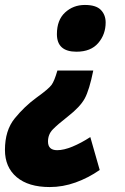

<svg xmlns="http://www.w3.org/2000/svg" viewBox="-52 -585 506 776"><path d="M178 -447Q178 -376 257 -376Q315 -376 345 -411Q375 -446 375 -494Q375 -525 355.5 -545Q336 -565 291 -565Q244 -565 211 -534.5Q178 -504 178 -447ZM180 -300Q168 -258 156.5 -242Q145 -226 95 -190Q47 -155 7.5 -106.5Q-32 -58 -32 21Q-32 91 15.5 131Q63 171 149 171Q202 171 253.5 152.5Q305 134 351 102L313 -31Q276 -7 241 7.5Q206 22 179 22Q142 22 142 -13Q142 -42 161.5 -62Q181 -82 222 -114Q272 -153 290.5 -187Q309 -221 325 -300Z"/></svg>

Font: Noto Sans Display SemiCondensed Black
Style: Italic
Weight: 900
Width: 4
Designer: Monotype Design team
Foundry: Monotype Imaging Inc.
Version: 1.000